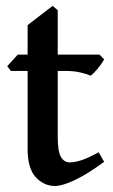

<svg xmlns="http://www.w3.org/2000/svg" viewBox="-20 -614 383 648"><path d="M331.5 -67.9Q274.4 -25.9 232.2 -6.1Q189.9 13.7 166 13.7Q127.9 13.7 100.6 -16.1Q73.2 -45.9 73.2 -110.4V-374.5H16.6L4.4 -390.6L40 -429.7H73.2V-529.3L157.7 -594.2L174.8 -579.6V-429.7H315.9L331.5 -413.6Q323.2 -398.4 309.1 -381.6Q294.9 -364.7 285.6 -358.4Q274.9 -363.8 252.7 -369.1Q230.5 -374.5 203.6 -374.5H174.8V-152.8Q174.8 -103.5 185.5 -84.7Q196.3 -65.9 215.3 -65.9Q231.4 -65.9 253.4 -72.8Q275.4 -79.6 313 -100.1Z"/></svg>

Font: Namdhinggo SemiBold
Style: Regular
Weight: 600
Designer: Victor Gaultney
Foundry: SIL International
Version: Version 3.001